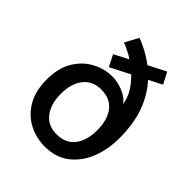

<svg xmlns="http://www.w3.org/2000/svg" viewBox="-206 -855 991 991"><g transform="rotate(45 289.0 -359.5)"><path d="M286 12Q223 12 169 -16.5Q115 -45 82 -101Q49 -157 49 -240Q49 -324 82.5 -379.5Q116 -435 168.5 -463Q221 -491 279 -491Q315 -491 355 -475.5Q395 -460 418 -430Q411 -471 390.5 -504Q370 -537 343 -563.5Q316 -590 288 -609Q260 -628 235.5 -640Q211 -652 196 -657L236 -731Q324 -697 389.5 -639.5Q455 -582 492 -496.5Q529 -411 529 -292Q529 -207 501 -138.5Q473 -70 419.5 -29Q366 12 286 12ZM285 -76Q351 -76 385 -120.5Q419 -165 419 -240Q419 -315 385 -359Q351 -403 285 -403Q223 -403 188 -359Q153 -315 153 -240Q153 -165 187.5 -120.5Q222 -76 285 -76ZM231 -512 199 -575 460 -709 493 -646Z"/></g></svg>

Font: Inclusive Sans Medium
Style: Regular
Weight: 500
Designer: Olivia King
Foundry: Olivia King
Version: Version 2.004